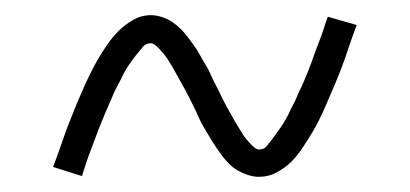

<svg xmlns="http://www.w3.org/2000/svg" viewBox="-20 -418 540 253"><path d="M321 -185Q314 -185 306.5 -187.5Q299 -190 293 -193.5Q287 -197 282 -202Q277 -207 272.5 -213Q268 -219 264 -225Q260 -231 256.5 -237Q253 -243 249 -249.5Q245 -256 242 -263Q239 -270 235.5 -277Q232 -284 228.5 -291Q225 -298 221 -305Q217 -312 213.5 -318.5Q210 -325 206.5 -331Q203 -337 200 -341.5Q197 -346 190 -353.5Q183 -361 179 -361Q172 -361 168.5 -356.5Q165 -352 161.5 -348Q158 -344 153 -337Q148 -330 146 -326.5Q144 -323 142 -319Q140 -315 138 -311Q136 -307 133.5 -302.5Q131 -298 129 -293Q127 -288 124.5 -282.5Q122 -277 119.5 -271Q117 -265 114.5 -259Q112 -253 109.5 -246.5Q107 -240 104.5 -233Q102 -226 99 -218.5Q96 -211 93.5 -203Q91 -195 88 -186L50 -198Q56 -214 61 -228.5Q66 -243 71 -256Q76 -269 81 -281Q86 -293 90.5 -303Q95 -313 99.5 -322Q104 -331 108.5 -339Q113 -347 120.5 -358Q128 -369 136 -377Q144 -385 155 -391.5Q166 -398 179 -398Q186 -398 193.5 -395.5Q201 -393 207 -389Q213 -385 218 -380Q223 -375 227.5 -369Q232 -363 236 -357.5Q240 -352 243.5 -345.5Q247 -339 251 -332.5Q255 -326 258 -319Q261 -312 264.5 -305.5Q268 -299 271.5 -291.5Q275 -284 279 -277Q283 -270 286.5 -263.5Q290 -257 293.5 -251.5Q297 -246 300 -241Q303 -236 310 -228.5Q317 -221 321 -221Q328 -221 331.5 -225.5Q335 -230 338.5 -234.5Q342 -239 347 -246Q352 -253 354 -256.5Q356 -260 358 -263.5Q360 -267 362 -271.5Q364 -276 366.5 -280.5Q369 -285 371 -290Q373 -295 375.5 -300Q378 -305 380.5 -311Q383 -317 385.5 -323Q388 -329 390.5 -336Q393 -343 395.5 -350Q398 -357 401 -364.5Q404 -372 406.5 -380Q409 -388 412 -396L450 -385Q444 -369 439 -354Q434 -339 429 -326Q424 -313 419 -301.5Q414 -290 409.5 -279.5Q405 -269 400.5 -260Q396 -251 391.5 -243.5Q387 -236 379.5 -224.5Q372 -213 364 -205Q356 -197 345 -191Q334 -185 321 -185Z"/></svg>

Font: Iosevka SS18 Extralight
Style: Regular
Weight: 200
Monospace: yes
Designer: Belleve Invis
Foundry: Belleve Invis
Version: Version 25.1.1; ttfautohint (v1.8.4)